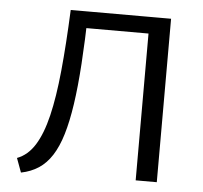

<svg xmlns="http://www.w3.org/2000/svg" viewBox="-49 -710 814 770"><g transform="rotate(5 357.5 -324.5)"><path d="M63 9 42 -48Q85 -64 113.5 -109.5Q142 -155 160 -230Q178 -305 188.5 -412Q199 -519 205 -658H276Q273 -540 267 -447Q261 -354 250.5 -283Q240 -212 224.5 -160.5Q209 -109 186.5 -74Q164 -39 133.5 -19Q103 1 63 9ZM524 0V-658H609V0ZM241 -591V-658H568V-591Z"/></g></svg>

Font: Ysabeau Office Medium
Style: Regular
Weight: 500
Designer: Christian Thalmann (Catharsis Fonts)
Version: Version 2.001;gftools[0.9.30]; featfreeze: tnum,lnum,ss02